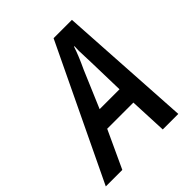

<svg xmlns="http://www.w3.org/2000/svg" viewBox="-258 -843 970 970"><g transform="rotate(-45 227.0 -358.0)"><path d="M282 -716H413L457 0H346L337 -201H150L57 0H-61ZM335 -298 330 -495 329 -523Q327 -561 327 -580Q327 -602 328 -613H325Q309 -564 277 -496L193 -298Z"/></g></svg>

Font: Noto Sans UI NarrowMedium
Style: Italic
Weight: 500
Width: 4
Italic angle: -12°
Designer: Monotype Design Team
Foundry: Monotype Imaging Inc.
Version: Version 1.001